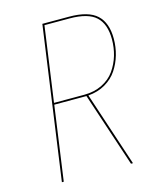

<svg xmlns="http://www.w3.org/2000/svg" viewBox="-105 -754 673 827"><g transform="rotate(-15 232.0 -340.5)"><path d="M443.8 -539.6Q443.8 -502.4 433.8 -467.8Q423.8 -433.1 404.1 -403.3Q384.3 -373.5 351.1 -354.2Q317.9 -335 274.9 -331.5L384.8 0H376L266.1 -331.1H262.2H122.6L76.2 0H67.9L163.1 -680.7H281.7Q368.2 -680.7 406 -645.5Q443.8 -610.4 443.8 -539.6ZM257.8 -338.9Q303.2 -338.9 338.6 -356.4Q374 -374 394.5 -403.3Q415 -432.6 425.3 -467Q435.5 -501.5 435.5 -539.1Q435.5 -606.9 400.1 -639.9Q364.7 -672.9 281.7 -672.9H170.4L123.5 -338.9Z"/></g></svg>

Font: Fira Sans Compressed Eight
Style: Italic
Weight: 100
Width: 3
Italic angle: -8°
Designer: Carrois Corporate & Edenspiekermann AG
Foundry: Carrois Corporate GbR & Edenspiekermann AG
Version: Version 4.203;PS 004.203;hotconv 1.0.88;makeotf.lib2.5.64775